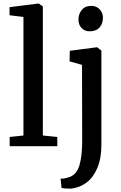

<svg xmlns="http://www.w3.org/2000/svg" viewBox="-20 -840 696 1103"><path d="M34.7 0ZM114.7 -61.5V-742.7L34.7 -752.4V-798.8L201.2 -819.8H202.1L226.1 -803.2V-61.5L309.1 -53.2V0H35.6V-53.2ZM379.9 -487.3 380.9 -548.3 535.6 -568.4H538.1L562.5 -549.3V-8.8Q562.5 70.3 539.1 125.2Q515.6 180.2 476.8 209Q438 237.8 391.1 243.2Q388.7 243.7 379.9 243.7Q366.7 243.7 352.1 242.4Q337.4 241.2 333.5 239.3L328.1 186.5Q335.4 187.5 351.3 184.6Q367.2 181.6 381.3 176.3Q420.9 161.6 436.5 108.9Q452.1 56.2 452.1 -29.3L451.2 -467.3ZM503.9 -806.2H504.4Q524.9 -806.2 540 -796.6Q555.2 -787.1 563.2 -771.5Q571.3 -755.9 571.3 -738.3Q571.3 -704.1 551.8 -682.1Q532.2 -660.2 495.1 -660.2H494.6Q466.3 -660.2 448.5 -679.2Q430.7 -698.2 430.7 -727.1Q430.7 -760.3 450 -783.2Q469.2 -806.2 503.9 -806.2Z"/></svg>

Font: Merriweather
Style: Regular
Weight: 400
Designer: Eben Sorkin
Foundry: Eben Sorkin
Version: Version 1.584; ttfautohint (v1.6)